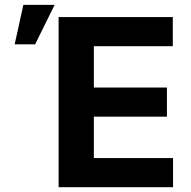

<svg xmlns="http://www.w3.org/2000/svg" viewBox="-20 -778 793 798"><path d="M223.6 -707H698.2V-585.9H370.1V-414.1H673.8V-293H370.1V-121.1H699.2V0H223.6ZM77.1 -757.8H207L126 -593.8H41Z"/></svg>

Font: Pretendard Std
Style: Bold
Weight: 700
Designer: Base glyphs from Inter by Rasmus Andersson; Hangeul glyphs from Noto Sans CJK(Source Han Sans) by Jang Soo-young and Kan
Foundry: Kil Hyung-jin
Version: Version 1.309